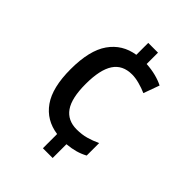

<svg xmlns="http://www.w3.org/2000/svg" viewBox="-211 -830 946 946"><g transform="rotate(45 262.0 -357.0)"><path d="M327 -645Q362 -643 393 -635Q424 -627 447 -615L417 -532Q392 -543 364 -550.5Q336 -558 313 -558Q247 -558 215.5 -510Q184 -462 184 -363Q184 -264 216 -218.5Q248 -173 311 -173Q347 -173 377 -181.5Q407 -190 437 -204V-117Q413 -104 386.5 -96.5Q360 -89 327 -86V10H259V-89Q174 -101 127 -167.5Q80 -234 80 -362Q80 -493 127.5 -560.5Q175 -628 259 -641V-724H327Z"/></g></svg>

Font: Noto Sans Thai SemCond Med
Style: Regular
Weight: 500
Width: 4
Designer: Monotype Design Team
Foundry: Monotype Imaging Inc.
Version: Version 2.002; ttfautohint (v1.8.4.7-5d5b)